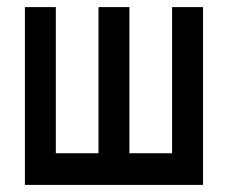

<svg xmlns="http://www.w3.org/2000/svg" viewBox="-20 -520 640 540"><path d="M50 -500V0H551V-500H464V-89H344V-500H257V-89H137V-500Z"/></svg>

Font: LT Wave Mono Medium
Style: Regular
Weight: 500
Designer: Daniel Lyons
Version: Version 2.5 (Glyphs App)